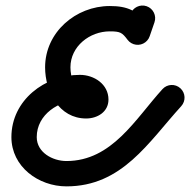

<svg xmlns="http://www.w3.org/2000/svg" viewBox="-20 -617 675 682"><path d="M500.9 -594.9C477.4 -603 451.7 -590.5 443.6 -567C437.9 -550.5 432.2 -533.9 426.5 -517.4C418.4 -493.9 430.9 -468.3 454.4 -460.2C477.9 -452.1 503.5 -464.6 511.6 -488.1C511.6 -488.1 511.6 -488.1 511.6 -488.1C517.3 -504.6 523 -521.1 528.7 -537.7C536.8 -561.2 524.3 -586.8 500.9 -594.9ZM496.2 -466.9C516 -481.8 520 -510.1 505 -529.9C467.8 -579 433.6 -595.6 369.9 -595.6C249.1 -595.6 140.2 -502.4 140.2 -377.9C140.2 -292.1 189.1 -196.1 286.1 -196.1C325.7 -196.1 365.3 -219.3 365.3 -263.3C365.3 -318 314.2 -351.1 263.9 -351.1C139.5 -351.1 20.5 -261.1 20.5 -130C20.5 -24.6 116.9 45 216 45C414 45 507 -111.7 623.8 -239.9C640.5 -258.3 639.2 -286.7 620.8 -303.4C602.4 -320.2 574 -318.9 557.2 -300.5C557.2 -300.5 557.2 -300.5 557.2 -300.5C461.2 -195.1 378 -45 216 -45C167.2 -45 110.5 -75.3 110.5 -130C110.5 -210.8 189.5 -261.1 263.9 -261.1C267.1 -261.1 270.3 -260.6 273.3 -259.5C274.7 -259 276.2 -258.4 277.4 -257.5C277.6 -257.4 277.5 -257.4 277.4 -257.5C275.5 -259.7 275.3 -264.4 275.3 -263.3C275.3 -259.7 275.9 -269.6 277 -272.4C280.1 -280.8 293.4 -286.1 286.1 -286.1C243.8 -286.1 230.2 -345 230.2 -377.9C230.2 -452.6 298.7 -505.6 369.9 -505.6C407.8 -505.6 413.9 -501.1 433.2 -475.6C448.2 -455.8 476.4 -451.9 496.2 -466.9Z"/></svg>

Font: FRB American Cursive Guidelines Black
Style: Bold Italic
Weight: 900
Italic angle: -25°
Version: Version 2.0;Modular Font Editor K font №1